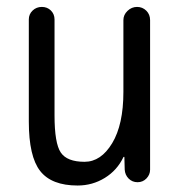

<svg xmlns="http://www.w3.org/2000/svg" viewBox="-20 -540 540 569"><path d="M210 9.8Q132.8 9.8 99.1 -33.2Q65.4 -76.2 65.4 -179.7V-482.4Q65.4 -498 76.7 -508.8Q87.9 -519.5 104 -519.5Q120.1 -519.5 130.9 -508.8Q141.6 -498 141.6 -482.4V-198.2Q141.6 -115.2 160.2 -87.9Q178.7 -60.5 230.5 -60.5Q279.3 -60.5 312.5 -115.7Q345.7 -170.9 345.7 -267.6V-480.5Q345.7 -496.1 357.9 -507.8Q370.1 -519.5 386.2 -519.5Q402.3 -519.5 413.6 -508.3Q424.8 -497.1 424.8 -480.5V-37.1Q424.8 -22.5 414.1 -11.2Q403.3 0 387.7 0Q372.1 0 361.3 -10.7Q350.6 -21.5 349.6 -37.1L348.6 -74.2Q348.6 -75.2 347.7 -75.2Q345.7 -75.2 345.7 -74.2Q327.1 -35.2 290.5 -12.7Q253.9 9.8 210 9.8Z"/></svg>

Font: Rounded Mgen+ 2m regular
Style: Regular
Weight: 400
Designer: [Source Han Sans]
Ryoko NISHIZUKA  (kana & ideographs); Paul D. Hunt (Latin, Greek & Cyrillic); Wenlong ZHANG  (bopomofo
Version: Version 1.059.20150602